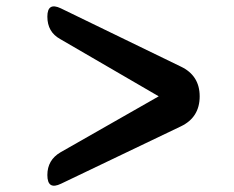

<svg xmlns="http://www.w3.org/2000/svg" viewBox="-20 -578 730 600"><path d="M128 -31Q128 -78 169 -102L476 -277L168 -456Q128 -478 128 -526Q128 -572 170 -552L545 -370Q604 -342 604 -277Q604 -211 545 -183L171 -4Q128 17 128 -31Z"/></svg>

Font: MaokenZhuyuanTi
Style: Regular
Weight: 400
Designer: Fontworks Inc & LongZhuTi team: ZERO子、时光羊、荆南、频凡、刘鹏、Little White Dog、帆影Magmeta、奈白不弍、白日月球、ChaoTawei、雨三（排名不分先后）
Version: Version 1.000; 20230222